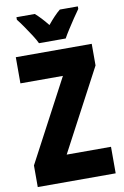

<svg xmlns="http://www.w3.org/2000/svg" viewBox="-100 -1035 671 1041"><g transform="rotate(-10 235.5 -514.5)"><path d="M450 -51H21V-170L260 -621H26V-765H444V-646L206 -197H450ZM163 -818Q155 -836 137 -864Q119 -892 99.5 -920Q80 -948 67 -964V-978H168Q183 -965 200 -947Q217 -929 236 -905Q276 -954 306 -978H405V-964Q391 -945 373 -918Q355 -891 338 -864.5Q321 -838 310 -818Z"/></g></svg>

Font: Noto Sans Tamil UI ExtraCondensed Black
Style: Regular
Weight: 900
Width: 2
Designer: Jelle Bosma - Monotype Design Team
Foundry: Monotype Imaging Inc.
Version: Version 2.004; ttfautohint (v1.8.4.7-5d5b)